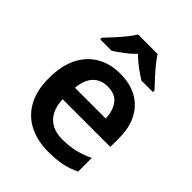

<svg xmlns="http://www.w3.org/2000/svg" viewBox="-217 -886 1017 1017"><g transform="rotate(45 291.0 -378.0)"><path d="M299 -553Q373 -553 426 -523.5Q479 -494 507.5 -439Q536 -384 536 -307V-241H179Q181 -169 219.5 -129Q258 -89 327 -89Q379 -89 421 -99Q463 -109 508 -130V-28Q467 -8 424 1Q381 10 321 10Q241 10 179.5 -20.5Q118 -51 83 -113Q48 -175 48 -267Q48 -361 79.5 -424Q111 -487 167.5 -520Q224 -553 299 -553ZM300 -458Q250 -458 219 -426Q188 -394 182 -330H412Q411 -386 384 -422Q357 -458 300 -458ZM365 -766Q379 -744 401.5 -716.5Q424 -689 448 -663Q472 -637 490 -618V-606H404Q378 -622 348 -644Q318 -666 291 -693Q265 -666 236 -644.5Q207 -623 181 -606H95V-618Q114 -638 137.5 -663.5Q161 -689 183.5 -716.5Q206 -744 219 -766Z"/></g></svg>

Font: Noto Sans Sora Sompeng SemiBold
Style: Regular
Weight: 600
Version: Version 2.101